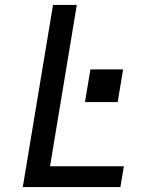

<svg xmlns="http://www.w3.org/2000/svg" viewBox="-20 -755 640 775"><path d="M72 0 194 -735H290L182 -84H480L466 0ZM455 -343H323L345 -475H477Z"/></svg>

Font: Iosevka SS04 Medium Extended
Style: Italic
Weight: 500
Width: 7
Italic angle: -9°
Monospace: yes
Designer: Belleve Invis
Foundry: Belleve Invis
Version: Version 19.0.0; ttfautohint (v1.8.4)